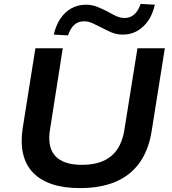

<svg xmlns="http://www.w3.org/2000/svg" viewBox="-20 -952 879 982"><path d="M388 10Q305 10 245 -10.5Q185 -31 148 -70Q111 -109 98 -166Q85 -223 96 -296L161 -705H301L236 -291Q221 -200 262.5 -154.5Q304 -109 399 -109Q495 -109 548.5 -153.5Q602 -198 616 -287L683 -705H823L756 -284Q741 -186 694.5 -120.5Q648 -55 571.5 -22.5Q495 10 388 10ZM328 -771 255 -775Q266 -823 289 -857Q312 -891 345.5 -909.5Q379 -928 420 -928Q451 -928 479 -916.5Q507 -905 532 -892Q554 -879 575 -869.5Q596 -860 617 -860Q647 -860 667.5 -879Q688 -898 699 -932L772 -928Q756 -857 712 -816Q668 -775 608 -775Q576 -775 548.5 -787Q521 -799 495 -813Q473 -824 452.5 -833.5Q432 -843 410 -843Q380 -843 360 -825Q340 -807 328 -771Z"/></svg>

Font: Nunito Sans 10pt SemiExpanded
Style: Bold Italic
Weight: 700
Width: 6
Italic angle: -9°
Designer: Vernon Adams
Foundry: Vernon Adams
Version: Version 3.101;gftools[0.9.27]